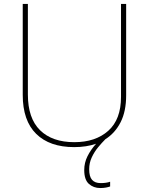

<svg xmlns="http://www.w3.org/2000/svg" viewBox="-20 -734 752 971"><path d="M431 122Q431 159 445.5 175.5Q460 192 489 192Q518 192 537 185V209Q529 212 516 214.5Q503 217 487 217Q453 217 429.5 196Q406 175 406 126Q406 89 422.5 56Q439 23 466 -7Q417 10 355 10Q231 10 163 -57Q95 -124 95 -254V-714H121V-256Q121 -136 182.5 -75.5Q244 -15 356 -15Q463 -15 527.5 -72.5Q592 -130 592 -244V-714H618V-252Q618 -171 590 -116Q562 -61 513 -30Q495 -12 476 11Q457 34 444 62Q431 90 431 122Z"/></svg>

Font: Noto Sans Kannada Thin
Style: Regular
Weight: 100
Designer: Jelle Bosma - Monotype Design Team
Foundry: Monotype Imaging Inc.
Version: Version 2.005; ttfautohint (v1.8.4.7-5d5b)